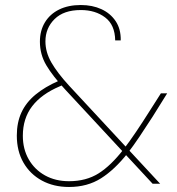

<svg xmlns="http://www.w3.org/2000/svg" viewBox="-20 -732 705 765"><path d="M588 0 240 -375Q190 -429 164.5 -472Q139 -515 139 -566Q139 -610 159 -643Q179 -676 215.5 -694Q252 -712 302 -712Q348 -712 384 -695.5Q420 -679 441 -647.5Q462 -616 461 -571H439Q438 -633 399 -662.5Q360 -692 302 -692Q234 -692 197.5 -656Q161 -620 161 -567Q161 -524 185 -482.5Q209 -441 255 -391L618 0ZM255 13Q194 13 147 -12.5Q100 -38 73.5 -84Q47 -130 47 -192Q47 -244 65.5 -284Q84 -324 121.5 -355Q159 -386 214 -410L224 -414L245 -400L218 -388Q145 -357 108 -308.5Q71 -260 71 -191Q71 -138 94.5 -97Q118 -56 159.5 -33Q201 -10 255 -10Q323 -10 372.5 -41Q422 -72 473 -138Q496 -168 522 -206.5Q548 -245 577 -291L621 -360H646L588 -267Q561 -225 536.5 -188.5Q512 -152 489 -122Q437 -56 382.5 -21.5Q328 13 255 13Z"/></svg>

Font: DM Sans 11pt Thin
Style: Regular
Weight: 250
Version: Version 4.004;gftools[0.9.30]